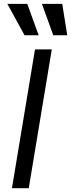

<svg xmlns="http://www.w3.org/2000/svg" viewBox="-20 -986 372 1006"><path d="M251.4 -727.3H163.4L42.6 0H130.7ZM18.5 -965.9 108.7 -801.1H182.5L122.9 -965.9ZM199.6 -965.9 259.2 -801.1H332.4L306.1 -965.9Z"/></svg>

Font: Margiela Sans
Style: Italic
Weight: 400
Italic angle: -9.39999°
Designer: Stefan Endress, Andreas Faust
Version: Version 1.100;FEAKit 1.0